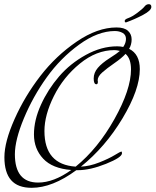

<svg xmlns="http://www.w3.org/2000/svg" viewBox="-20 -881 742 916"><path d="M596 -648Q647 -623 647 -551Q647 -454 564.5 -316.5Q482 -179 366 -86Q408 -88 453.5 -106Q499 -124 527 -141Q555 -158 558.5 -158Q562 -158 562 -150Q562 -130 486 -99.5Q410 -69 351 -69H344Q230 15 131 15Q65 15 33 -21.5Q1 -58 1 -131Q1 -204 49.5 -313Q98 -422 172.5 -518.5Q247 -615 346 -682.5Q445 -750 536 -750Q573 -750 590.5 -734Q608 -718 608 -693Q608 -668 596 -648ZM446 -498 447 -491Q447 -479 440 -479Q427 -479 427 -506.5Q427 -534 446.5 -557Q466 -580 503 -603.5Q540 -627 552 -638Q536 -642 526 -642Q440 -642 361 -577.5Q282 -513 237 -422.5Q192 -332 192 -256Q192 -96 341 -86Q447 -172 526 -313Q605 -454 605 -550Q605 -601 579 -624Q561 -604 525.5 -579.5Q490 -555 468 -535.5Q446 -516 446 -498ZM162 -10Q236 -10 320 -70Q230 -77 186 -124Q142 -171 142 -239.5Q142 -308 175.5 -381.5Q209 -455 262 -516.5Q315 -578 389.5 -619Q464 -660 539 -660Q554 -660 568 -657Q581 -676 581 -695.5Q581 -715 565 -724Q549 -733 528 -733Q447 -733 358 -668.5Q269 -604 203 -512Q137 -420 94 -316.5Q51 -213 51 -145Q51 -10 162 -10ZM702 -848Q702 -831 662.5 -810Q623 -789 581 -774Q575 -774 575 -781.5Q575 -789 592.5 -795Q610 -801 635.5 -820Q661 -839 669.5 -850Q678 -861 690 -861Q702 -861 702 -848Z"/></svg>

Font: Mrs Saint Delafield
Style: Regular
Weight: 400
Designer: Alejandro Paul
Foundry: Alejandro Paul
Version: Version 1.001